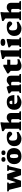

<svg xmlns="http://www.w3.org/2000/svg" viewBox="3052 -3832 794 6939"><g transform="rotate(-90 3449.5 -362.0)"><path d="M782.5 -433 744.5 -448.5V-500.5H952.5V-448.5L911.5 -433.5L806.5 0H588.5L466 -353.5L510.5 -361.5L388.5 0H169.5L59.5 -427L2.5 -450V-500.5H322.5V-448.5L279.5 -435.5L354 -100.5L310 -107.5L438 -500.5H631.5L772.5 -86L721 -88Z M1277 -100.5Q1303 -100.5 1319.2 -113.2Q1335.5 -126 1342.8 -155.8Q1350 -185.5 1350 -236.5Q1350 -295.5 1343 -331.2Q1336 -367 1320.2 -383.5Q1304.5 -400 1279 -400Q1253 -400 1237 -387.2Q1221 -374.5 1213.5 -344.8Q1206 -315 1206 -264Q1206 -205.5 1213 -169.5Q1220 -133.5 1235.5 -117Q1251 -100.5 1277 -100.5ZM1269 15Q1179.5 15 1116.8 -16Q1054 -47 1020.8 -105.5Q987.5 -164 987.5 -246Q987.5 -330 1023.2 -390.5Q1059 -451 1125.8 -483.2Q1192.5 -515.5 1286.5 -515.5Q1376.5 -515.5 1439.2 -484.5Q1502 -453.5 1535.2 -395.2Q1568.5 -337 1568.5 -255Q1568.5 -170.5 1532.8 -110Q1497 -49.5 1430 -17.2Q1363 15 1269 15ZM1158 -561.5Q1115 -561.5 1094.2 -581Q1073.5 -600.5 1073.5 -636Q1073.5 -671 1094.2 -689.5Q1115 -708 1158 -708Q1200.5 -708 1221.2 -689.5Q1242 -671 1242 -636Q1242 -600.5 1221.2 -581Q1200.5 -561.5 1158 -561.5ZM1398.5 -561.5Q1356 -561.5 1335.2 -581Q1314.5 -600.5 1314.5 -636Q1314.5 -671 1335.2 -689.5Q1356 -708 1398.5 -708Q1441.5 -708 1462.2 -689.5Q1483 -671 1483 -636Q1483 -600.5 1462.2 -581Q1441.5 -561.5 1398.5 -561.5Z M1954 -515.5Q2030.5 -515.5 2075.5 -501.2Q2120.5 -487 2140.5 -462Q2160.5 -437 2160.5 -404.5Q2160.5 -377.5 2146.8 -357.8Q2133 -338 2113.5 -327.5Q2094 -317 2076 -317Q2065 -317 2048.5 -329.2Q2032 -341.5 2013.5 -359.2Q1995 -377 1976.5 -394.8Q1958 -412.5 1942.5 -424.5Q1927 -436.5 1916.5 -436.5Q1892 -436.5 1874.2 -425.2Q1856.5 -414 1847.2 -385.2Q1838 -356.5 1838 -304Q1838 -238.5 1852 -201.8Q1866 -165 1898.2 -150.2Q1930.5 -135.5 1985 -135.5Q2033 -135.5 2070.8 -141Q2108.5 -146.5 2146.5 -157.5L2151.5 -89.5Q2095 -49.5 2052.5 -26.8Q2010 -4 1977 5.5Q1944 15 1914 15Q1825.5 15 1763.5 -15Q1701.5 -45 1669.2 -102.2Q1637 -159.5 1637 -240.5Q1637 -298 1657 -348Q1677 -398 1716.8 -435.8Q1756.5 -473.5 1816 -494.5Q1875.5 -515.5 1954 -515.5Z M2583 -50 2613.5 -62.5V-306.5Q2613.5 -323.5 2608 -334.8Q2602.5 -346 2589.8 -351.5Q2577 -357 2554 -357Q2534 -357 2512 -354Q2490 -351 2468.5 -345L2455.5 -392Q2508 -436 2540.8 -461.2Q2573.5 -486.5 2594.2 -498Q2615 -509.5 2631.5 -512.5Q2648 -515.5 2668 -515.5Q2753 -515.5 2794.2 -474Q2835.5 -432.5 2835.5 -356V-69L2895 -50V0H2583ZM2524 0H2209V-50L2268 -69V-568Q2261 -574.5 2247.8 -584.2Q2234.5 -594 2217.2 -605.5Q2200 -617 2180.5 -629.5V-686L2452 -739H2502.5L2490 -596V-64L2524 -50Z M3229.5 -515.5Q3313.5 -515.5 3368.2 -487.8Q3423 -460 3451.5 -399.5Q3480 -339 3485 -240.5H3097.5V-312.5L3334 -316L3282 -279.5Q3283 -337 3276.8 -366.8Q3270.5 -396.5 3255.5 -407.2Q3240.5 -418 3216 -418Q3194 -418 3180 -408Q3166 -398 3159 -371.5Q3152 -345 3152 -294Q3152 -231.5 3166.8 -196Q3181.5 -160.5 3215 -145.5Q3248.5 -130.5 3303.5 -130.5Q3335.5 -130.5 3363 -132.2Q3390.5 -134 3415.8 -138.2Q3441 -142.5 3466.5 -149.5L3471.5 -89Q3421 -53.5 3379.2 -30.2Q3337.5 -7 3301.5 4Q3265.5 15 3231 15Q3141.5 15 3079 -15.2Q3016.5 -45.5 2983.8 -102.8Q2951 -160 2951 -241.5Q2951 -324 2982.5 -385.8Q3014 -447.5 3076.2 -481.5Q3138.5 -515.5 3229.5 -515.5Z M3839 -395V-62.5L3869.5 -50V0H3558V-50L3617 -69V-340Q3607.5 -351 3590.8 -366.2Q3574 -381.5 3544 -408.5V-453L3745 -515.5H3784.5ZM3932 -50 3962.5 -62.5V-306.5Q3962.5 -323.5 3957 -334.8Q3951.5 -346 3938.8 -351.5Q3926 -357 3903 -357Q3883 -357 3861 -354Q3839 -351 3817.5 -345L3804.5 -392Q3857 -436 3889.8 -461.2Q3922.5 -486.5 3943.2 -498Q3964 -509.5 3980.5 -512.5Q3997 -515.5 4017 -515.5Q4102 -515.5 4143.2 -474Q4184.5 -432.5 4184.5 -356V-69L4244 -50V0H3932Z M4580 -184Q4580 -148.5 4599.5 -133.8Q4619 -119 4670.5 -119Q4693.5 -119 4720.8 -122Q4748 -125 4781 -132.5V-62Q4717.5 -32.5 4675.5 -15.8Q4633.5 1 4603 8Q4572.5 15 4543 15Q4483.5 15 4442.2 -3Q4401 -21 4379.8 -57.2Q4358.5 -93.5 4358.5 -148V-371L4265.5 -451V-496Q4274 -501.5 4295.2 -513Q4316.5 -524.5 4345.2 -540.5Q4374 -556.5 4406.2 -574Q4438.5 -591.5 4468.8 -608.5Q4499 -625.5 4523.5 -638.5H4580V-490ZM4488.5 -386.5 4490.5 -500.5H4763.5L4761 -386.5Z M5097 -69 5156 -50V0H4816V-50L4875 -69V-568Q4868 -574.5 4854.8 -584.2Q4841.5 -594 4824.2 -605.5Q4807 -617 4787.5 -629.5V-686L5059 -739H5109.5L5097 -596Z M5388.5 -568Q5323.5 -568 5292 -590.8Q5260.5 -613.5 5260.5 -655Q5260.5 -696 5292 -717.5Q5323.5 -739 5388.5 -739Q5454 -739 5485.5 -717.5Q5517 -696 5517 -655Q5517 -613.5 5485.5 -590.8Q5454 -568 5388.5 -568ZM5513 -515.5 5501.5 -347.5V-69L5560.5 -50V0H5220.5V-50L5279.5 -69V-342.5Q5273.5 -349.5 5261.8 -360.8Q5250 -372 5235.8 -385Q5221.5 -398 5206.5 -411V-455.5L5452.5 -515.5Z M5937 -515.5Q6013.5 -515.5 6058.5 -501.2Q6103.5 -487 6123.5 -462Q6143.5 -437 6143.5 -404.5Q6143.5 -377.5 6129.8 -357.8Q6116 -338 6096.5 -327.5Q6077 -317 6059 -317Q6048 -317 6031.5 -329.2Q6015 -341.5 5996.5 -359.2Q5978 -377 5959.5 -394.8Q5941 -412.5 5925.5 -424.5Q5910 -436.5 5899.5 -436.5Q5875 -436.5 5857.2 -425.2Q5839.5 -414 5830.2 -385.2Q5821 -356.5 5821 -304Q5821 -238.5 5835 -201.8Q5849 -165 5881.2 -150.2Q5913.5 -135.5 5968 -135.5Q6016 -135.5 6053.8 -141Q6091.5 -146.5 6129.5 -157.5L6134.5 -89.5Q6078 -49.5 6035.5 -26.8Q5993 -4 5960 5.5Q5927 15 5897 15Q5808.5 15 5746.5 -15Q5684.5 -45 5652.2 -102.2Q5620 -159.5 5620 -240.5Q5620 -298 5640 -348Q5660 -398 5699.8 -435.8Q5739.5 -473.5 5799 -494.5Q5858.5 -515.5 5937 -515.5Z M6566 -50 6596.5 -62.5V-306.5Q6596.5 -323.5 6591 -334.8Q6585.5 -346 6572.8 -351.5Q6560 -357 6537 -357Q6517 -357 6495 -354Q6473 -351 6451.5 -345L6438.5 -392Q6491 -436 6523.8 -461.2Q6556.5 -486.5 6577.2 -498Q6598 -509.5 6614.5 -512.5Q6631 -515.5 6651 -515.5Q6736 -515.5 6777.2 -474Q6818.5 -432.5 6818.5 -356V-69L6878 -50V0H6566ZM6507 0H6192V-50L6251 -69V-568Q6244 -574.5 6230.8 -584.2Q6217.5 -594 6200.2 -605.5Q6183 -617 6163.5 -629.5V-686L6435 -739H6485.5L6473 -596V-64L6507 -50Z"/></g></svg>

Font: Newsreader 9pt ExtraBold
Style: Regular
Weight: 800
Designer: Hugues Gentile
Foundry: Production Type
Version: Version 1.003